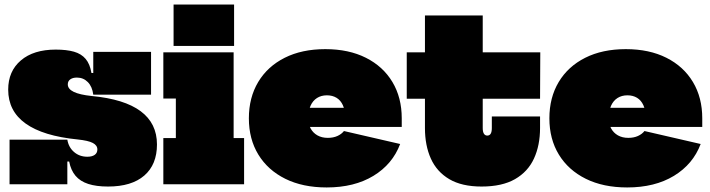

<svg xmlns="http://www.w3.org/2000/svg" viewBox="-20 -810 3121 844"><path d="M455 10Q403 10 367.8 -1.5Q332.5 -13 312 -37.2Q291.5 -61.5 284 -100H261L276 -196Q281.5 -162.5 305.5 -141.8Q329.5 -121 364 -121Q384.5 -121 396.2 -129.2Q408 -137.5 408 -153Q408 -171 388.2 -181.5Q368.5 -192 321 -197Q169.5 -212 92.8 -266.8Q16 -321.5 16 -416Q16 -497 71.8 -544.5Q127.5 -592 225 -592Q272.5 -592 305 -582.8Q337.5 -573.5 356.5 -551Q375.5 -528.5 382 -489H405L390 -394Q385.5 -429.5 366 -449.2Q346.5 -469 318 -469Q300 -469 289 -461.2Q278 -453.5 278 -439Q278 -419 304 -406.2Q330 -393.5 383 -388Q526.5 -374.5 598.2 -321.2Q670 -268 670 -175Q670 -86.5 614.2 -38.2Q558.5 10 455 10ZM22 0V-196H276V0ZM390 -394V-582H644V-394Z M1007 -203H1053V0H698V-203H753V-377H698V-580H1007ZM743 -790H1009V-608H743Z M1416 14Q1311 14 1234.2 -24Q1157.5 -62 1115.8 -130.2Q1074 -198.5 1074 -290Q1074 -381 1115 -449.5Q1156 -518 1231.5 -556Q1307 -594 1410 -594Q1513 -594 1588.5 -556Q1664 -518 1705 -449.5Q1746 -381 1746 -290Q1746 -280.5 1746 -271.2Q1746 -262 1746 -252H1496Q1497 -262.5 1497 -273.5Q1497 -284.5 1497 -295Q1497 -326 1487.2 -347.5Q1477.5 -369 1459.5 -380Q1441.5 -391 1417 -391Q1392 -391 1373.5 -379.2Q1355 -367.5 1345 -345Q1335 -322.5 1335 -290Q1335 -264.5 1345.5 -245.2Q1356 -226 1375.2 -215Q1394.5 -204 1421 -204Q1445 -204 1463.2 -212.2Q1481.5 -220.5 1492 -234L1739 -177Q1705.5 -88 1621.5 -37Q1537.5 14 1416 14ZM1236 -252V-336H1542L1536 -252Z M2102 -247Q2102 -230.5 2107.2 -222.2Q2112.5 -214 2122 -214Q2132 -214 2137 -222.2Q2142 -230.5 2142 -247V-298H2354V-248Q2354 -171 2327.2 -113Q2300.5 -55 2243.8 -22.5Q2187 10 2097 10Q2010 10 1955 -22.5Q1900 -55 1874 -112.8Q1848 -170.5 1848 -247V-376H1768V-580H1848V-742H2102V-580H2355L2354 -376H2102Z M2737 14Q2632 14 2555.2 -24Q2478.5 -62 2436.8 -130.2Q2395 -198.5 2395 -290Q2395 -381 2436 -449.5Q2477 -518 2552.5 -556Q2628 -594 2731 -594Q2834 -594 2909.5 -556Q2985 -518 3026 -449.5Q3067 -381 3067 -290Q3067 -280.5 3067 -271.2Q3067 -262 3067 -252H2817Q2818 -262.5 2818 -273.5Q2818 -284.5 2818 -295Q2818 -326 2808.2 -347.5Q2798.5 -369 2780.5 -380Q2762.5 -391 2738 -391Q2713 -391 2694.5 -379.2Q2676 -367.5 2666 -345Q2656 -322.5 2656 -290Q2656 -264.5 2666.5 -245.2Q2677 -226 2696.2 -215Q2715.5 -204 2742 -204Q2766 -204 2784.2 -212.2Q2802.5 -220.5 2813 -234L3060 -177Q3026.5 -88 2942.5 -37Q2858.5 14 2737 14ZM2557 -252V-336H2863L2857 -252Z"/></svg>

Font: Hepta Slab ExtraLight Black
Style: Regular
Weight: 900
Version: Version 1.102